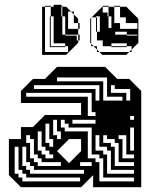

<svg xmlns="http://www.w3.org/2000/svg" viewBox="-20 -778 662 798"><path d="M67 0 17 -50V-200H67V-250H117L167 -300H317V-350H67V-400L117 -450H167L217 -500H417L467 -450H517L567 -400V0H367V-50L317 0ZM393 -360V-424H121V-408H377V-360ZM505 -360H521V-408H457V-424H441V-392H505ZM489 -360V-376H425V-456H217V-440H409V-360ZM345 -376V-296H377V-312H361V-392H89V-376ZM537 -280V-296H521V-280ZM281 -280V-264H377V-280ZM233 -200V-232H217V-280H201V-216H217V-200ZM201 -168V-200H185V-264H169V-184H185V-168ZM317 -150V-200H267L217 -150L267 -100ZM201 -120V-136H185V-152H169V-168H153V-232H137V-152H153V-136H169V-120ZM537 -120V-136H505V-216H473V-200H489V-120ZM233 -88V-104H153V-120H137V-136H121V-200H105V-216H89V-184H105V-120H121V-104H137V-88ZM425 -216H409V-184H441V-168H457V-88H537V-104H473V-184H457V-200H425ZM361 -88V-104H313V-88ZM393 -216H377V-152H409V-136H425V-56H537V-72H441V-152H425V-168H393ZM329 -56V-72H121V-88H105V-104H89V-168H73V-88H89V-72H105V-56ZM537 -24V-40H409V-120H393V-136H361V-248H265V-264H249V-280H233V-248H249V-232H345V-120H377V-104H393V-24ZM313 -24V-40H89V-56H73V-72H57V-168H41V-56H57V-40H73V-24ZM537 -152V-248H521V-152ZM239 -730V-750H235V-730ZM191 -706H187V-710H191ZM507 -646H459V-634H507V-630H551V-634H507ZM527 -562H517L527 -572V-586H507V-598H443V-586H507V-582H443V-586H407V-610H383V-646H379V-658H383V-646H395V-710H379V-706H383V-682H379V-706H361L405 -750H407V-726H427V-710H431V-662H443V-710H431V-750H407V-754H431V-750H455V-682H479V-658H551V-682H503V-706H479V-750H455V-754H479V-750H505L555 -700V-598H553L527 -572ZM251 -582H187V-586H251ZM251 -646V-710H239V-730H235V-710H239V-646ZM191 -682H187V-706H191ZM383 -658V-682H379V-658ZM191 -658H187V-682H191ZM191 -610V-634H187V-610ZM191 -610V-586H187V-610ZM405 -550 393 -562H383V-572L369 -586H359V-596L355 -600V-700L359 -704V-706H361L359 -704V-596L369 -586H383V-572L393 -562H517L505 -550ZM155 -550V-750H167V-562H263V-586H251V-598H203V-646H191V-634H187V-658H191V-646H203V-710H191V-750H167V-754H191V-750H203V-758H235V-754H239V-750H255L275 -730H287V-718L305 -700V-682H311V-658H305V-682H287V-718L275 -730H263V-658H305V-634H311V-610H305V-634H251V-646H239V-634H251V-630H299V-610H305V-600L255 -550Z"/></svg>

Font: Rubik Broken Fax
Style: Regular
Weight: 400
Designer: Hubert and Fischer, NaN
Foundry: Hubert and Fischer, NaN
Version: Version 2.201